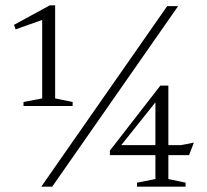

<svg xmlns="http://www.w3.org/2000/svg" viewBox="-20 -699 777 719"><path d="M138 -330.5V-642.5L149.5 -628.5L38.5 -589L32.5 -606L166.5 -679H186.5V-330.5L252 -317V-302H68V-317ZM134.5 0 606 -676H647L175.5 0ZM562 -336 585 -344.5 418.5 -136 415.5 -155.5H657.5L706 -165L688 -118H391.5V-135L580.5 -378.5H610.5V-28.5L675 -15V0H493V-15L562 -28.5Z"/></svg>

Font: Newsreader 16pt Light
Style: Regular
Weight: 300
Designer: Hugues Gentile
Foundry: Production Type
Version: Version 1.003